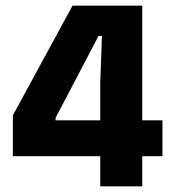

<svg xmlns="http://www.w3.org/2000/svg" viewBox="-20 -659 611 679"><path d="M483 0H334.5V-366L340.5 -532H328.5L176.5 -242V-180L117 -233.5H554.5V-106.5H25.5V-251L236.5 -639H483Z"/></svg>

Font: Anek Kannada
Style: Bold
Weight: 700
Version: Version 1.003